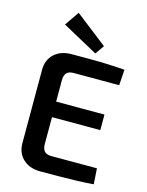

<svg xmlns="http://www.w3.org/2000/svg" viewBox="-136 -1013 842 1098"><g transform="rotate(15 285.5 -464.5)"><path d="M213 -692Q265 -692 319.5 -692Q374 -692 426.5 -690Q479 -688 527 -684L521 -591H251Q223 -591 210 -577Q197 -563 197 -533V-157Q197 -127 210 -113Q223 -99 251 -99H521L527 -6Q479 -2 426.5 -0.5Q374 1 319.5 1.5Q265 2 213 2Q149 2 110.5 -33.5Q72 -69 72 -129V-561Q72 -621 110.5 -656.5Q149 -692 213 -692ZM89 -407H483V-315H89ZM190 -931 379 -784 342 -731 132 -846Z"/></g></svg>

Font: Exo 2 SemiBold
Style: Regular
Weight: 600
Designer: Natanael Gama
Foundry: Natanael Gama
Version: Version 2.010